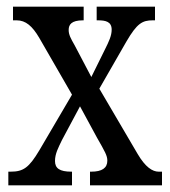

<svg xmlns="http://www.w3.org/2000/svg" viewBox="-20 -556 510 576"><path d="M5 0H196V-41H194C159 -41 145 -51 145 -73C145 -95 155 -113 166 -136L220 -237L271 -143C295 -101 302 -89 302 -74C302 -52 286 -41 254 -41H250V0H466V-41H456C437 -41 416 -55 393 -94L278 -290L359 -431C391 -486 407 -495 438 -495H445V-536H270V-495H274C297 -495 315 -491 315 -467C315 -449 307 -432 295 -408L254 -325L204 -420C192 -441 186 -452 186 -466C186 -482 194 -495 229 -495H231V-536H19V-495H30C57 -495 77 -478 98 -442L196 -272L98 -105C67 -53 50 -41 12 -41H5Z"/></svg>

Font: Noto Serif Ethiopic XCn
Style: Regular
Weight: 400
Width: 2
Designer: Monotype Design Team
Foundry: Monotype Imaging Inc.
Version: Version 2.102